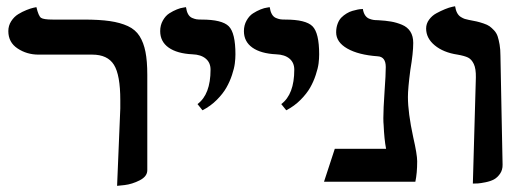

<svg xmlns="http://www.w3.org/2000/svg" viewBox="-20 -585 1669 618"><path d="M356.9 13.2 367.2 -235.8V-262.2Q367.2 -343.8 346.7 -376.5Q326.2 -409.2 276.9 -409.2H104Q66.4 -409.2 36.6 -429Q6.8 -448.7 6.8 -484.9Q6.8 -502.4 16.1 -516.8Q25.4 -531.2 38.6 -539.3Q51.8 -547.4 65.2 -552.7Q78.6 -558.1 87.9 -560.1L97.2 -562Q104 -533.2 112.1 -527.6Q120.1 -522 149.9 -522H250Q300.3 -522 333.7 -517.1Q367.2 -512.2 391.6 -501Q416 -489.7 429.2 -468.8Q442.4 -447.8 448.2 -418.2Q454.1 -388.7 454.1 -344.2V-37.1Q454.1 -17.1 429.7 -4.6Q405.3 7.8 380.9 10.7Z M631.8 -230 615.7 -250Q657.7 -281.2 657.7 -360.8Q657.7 -383.3 642.3 -396.2Q627 -409.2 599.6 -410.2Q549.8 -412.6 522.7 -431.9Q495.6 -451.2 495.6 -484.9Q495.6 -503.9 504.2 -519Q512.7 -534.2 524.9 -542Q537.1 -549.8 549.3 -554.7Q561.5 -559.6 569.8 -560.5L578.6 -562Q580.6 -548.3 585.4 -539.6Q590.3 -530.8 598.4 -527.3Q606.4 -523.9 612.5 -522.9Q618.7 -522 628.9 -522Q694.8 -522 716.3 -500.5Q737.8 -479 737.8 -410.2Q737.8 -396 735.8 -380.6Q733.9 -365.2 726.8 -343.8Q719.7 -322.3 708.7 -303Q697.8 -283.7 678 -263.7Q658.2 -243.7 631.8 -230Z M901.4 -230 885.3 -250Q927.2 -281.2 927.2 -360.8Q927.2 -383.3 911.9 -396.2Q896.5 -409.2 869.1 -410.2Q819.3 -412.6 792.2 -431.9Q765.1 -451.2 765.1 -484.9Q765.1 -503.9 773.7 -519Q782.2 -534.2 794.4 -542Q806.6 -549.8 818.8 -554.7Q831.1 -559.6 839.4 -560.5L848.1 -562Q850.1 -548.3 855 -539.6Q859.9 -530.8 867.9 -527.3Q876 -523.9 882.1 -522.9Q888.2 -522 898.4 -522Q964.4 -522 985.8 -500.5Q1007.3 -479 1007.3 -410.2Q1007.3 -396 1005.4 -380.6Q1003.4 -365.2 996.3 -343.8Q989.3 -322.3 978.3 -303Q967.3 -283.7 947.5 -263.7Q927.7 -243.7 901.4 -230Z M1293 -272.9Q1293 -222.2 1310.1 -143.1Q1322.8 -87.9 1322.8 -65.9Q1322.8 -27.3 1316.9 0H1022.9L1057.6 -106H1222.7Q1216.8 -136.2 1214.8 -183.1Q1213.9 -189.9 1213.9 -205.1Q1213.9 -233.4 1217.8 -291Q1221.7 -344.7 1221.7 -369.1Q1221.7 -402.3 1195.8 -403.8Q1133.8 -408.2 1097.9 -428.7Q1062 -449.2 1062 -481Q1062 -496.1 1066.7 -508.5Q1071.3 -521 1078.9 -528.6Q1086.4 -536.1 1095.7 -541.7Q1105 -547.4 1114.3 -550Q1123.5 -552.7 1131.1 -554.2Q1138.7 -555.7 1143.1 -555.7L1147.9 -556.2Q1149.9 -543.9 1155 -536.1Q1160.2 -528.3 1167.7 -525.1Q1175.3 -522 1181.6 -521Q1188 -520 1196.8 -520Q1221.7 -518.6 1238.8 -515.6Q1255.9 -512.7 1273.7 -505.4Q1291.5 -498 1300.8 -483.4Q1310.1 -468.8 1310.1 -446.8Q1310.1 -414.6 1300.8 -359.9Q1293 -300.3 1293 -272.9Z M1502 5.9 1511.7 -335.9Q1512.2 -363.8 1505.1 -378.9Q1498 -394 1486.6 -399.7Q1475.1 -405.3 1452.6 -409.2Q1407.2 -416 1379.4 -439Q1351.6 -461.9 1351.6 -493.2Q1351.6 -508.8 1361.1 -521.7Q1370.6 -534.7 1384.5 -542.2Q1398.4 -549.8 1412.1 -555.4Q1425.8 -561 1435.5 -563L1444.8 -564.9Q1446.8 -552.2 1451.4 -543.5Q1456.1 -534.7 1463.4 -530.3Q1470.7 -525.9 1475.8 -524.2Q1481 -522.5 1488.8 -521Q1504.9 -518.1 1514.4 -515.9Q1523.9 -513.7 1536.4 -509.5Q1548.8 -505.4 1555.7 -500.5Q1562.5 -495.6 1570.3 -487.3Q1578.1 -479 1581.8 -468Q1585.4 -457 1588.1 -441.4Q1590.8 -425.8 1590.8 -405.8Q1591.8 -346.7 1594.2 -229.7Q1596.7 -112.8 1597.7 -55.2Q1598.1 -38.1 1589.4 -25.6Q1580.6 -13.2 1569.6 -7.3Q1558.6 -1.5 1542.5 1.7Q1526.4 4.9 1518.6 5.4Q1510.7 5.9 1502 5.9Z"/></svg>

Font: Common Serif
Style: Bold
Weight: 700
Designer: Philipp H. Poll, Khaled Hosny
Foundry: Stefan Peev, Context Ltd.
Version: Version 1.026